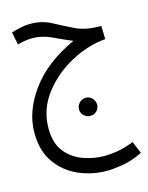

<svg xmlns="http://www.w3.org/2000/svg" viewBox="-121 -491 741 961"><g transform="rotate(-15 249.5 -11.0)"><path d="M312 394Q343 394 392 386.5Q441 379 499 351L473 288Q424 307 387 313Q350 319 320 319Q266 319 211.5 300Q157 281 120.5 236Q84 191 84 114Q84 16 143.5 -62.5Q203 -141 293 -189.5Q383 -238 474 -245L472 -314H463Q390 -314 338 -339.5Q286 -365 238.5 -390.5Q191 -416 132 -416Q104 -416 77 -410Q50 -404 32 -398L45 -332Q60 -337 80.5 -340.5Q101 -344 123 -344Q173 -344 222 -320.5Q271 -297 318 -278Q167 -209 88.5 -102Q10 5 10 116Q10 211 54 272.5Q98 334 167 364Q236 394 312 394ZM350 61Q350 42 336.5 27.5Q323 13 304 13Q284 13 270 27.5Q256 42 256 61Q256 80 270 93.5Q284 107 304 107Q323 107 336.5 93.5Q350 80 350 61Z"/></g></svg>

Font: Noto Sans Arabic Condensed
Style: Regular
Weight: 400
Width: 3
Designer: Nadine Chahine
Foundry: Monotype Imaging Inc.
Version: 1.001